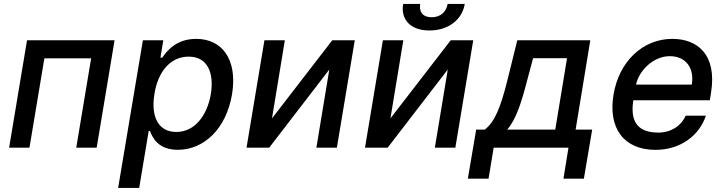

<svg xmlns="http://www.w3.org/2000/svg" viewBox="-20 -750 3683 975"><path d="M26.3 0H129.6L205.3 -453.8H442.8L367.2 0H470.9L561.8 -545.5H117.2Z M579.9 204.5H686.8L735.1 -84.9H741.5C755 -50.1 783.4 10.7 883.2 10.7C1015.3 10.7 1128.9 -95.2 1158.4 -271.7C1187.1 -448.5 1107.6 -552.6 976.2 -552.6C874.3 -552.6 827.4 -490.8 803.6 -457H794.7L809.3 -545.5H705.6ZM764.2 -272.7C782.3 -386.7 845.2 -462.4 938.2 -462.4C1033.7 -462.4 1067.8 -381 1050.8 -272.7C1032 -163.4 969.5 -79.9 875 -79.9C783.4 -79.9 745.4 -158 764.2 -272.7Z M1361.2 -148.8 1426.5 -545.5H1322.8L1231.9 0H1346.9L1652.3 -397L1586.6 0H1690.7L1781.6 -545.5H1667.3Z M1962.7 -148.8 2028.1 -545.5H1924.4L1833.5 0H1948.5L2253.9 -397L2188.2 0H2292.3L2383.2 -545.5H2268.8ZM2027.3 -730.1C2013.8 -650.2 2065 -595.2 2160.5 -595.2C2257.1 -595.2 2327.1 -650.2 2340.2 -730.1H2253.2C2246.8 -694.2 2221.9 -662.6 2172.2 -662.6C2121.8 -662.6 2108 -694.6 2114 -730.1Z M2355.8 157.3H2460.9L2486.9 0H2866.8L2841.3 157.3H2945L2987.2 -92H2903.1L2977.6 -545.5H2606.9L2556.5 -342C2522 -204.5 2493.6 -132.8 2442.1 -92H2398.1ZM2555.8 -92C2600.1 -142.8 2627.5 -227.3 2657 -342L2687.1 -454.5H2859.4L2799.7 -92Z M3308.6 11C3436.4 11 3531.6 -62.5 3564.6 -162.6H3462C3437.9 -108.7 3385.3 -76.7 3324.2 -76.7C3228.3 -76.7 3177.6 -121.1 3196 -240.8H3584.5L3590.6 -278.4C3622.5 -475.9 3518.8 -552.6 3394.5 -552.6C3242.9 -552.6 3123.2 -436.8 3095.5 -269.2C3067.1 -99.8 3147.7 11 3308.6 11ZM3209.9 -320.3C3224.8 -392 3298.3 -464.8 3381 -464.8C3463.4 -464.8 3507.1 -403.8 3492.9 -320.3Z"/></svg>

Font: Margiela Sans Medium
Style: Italic
Weight: 500
Italic angle: -9.39999°
Designer: Stefan Endress, Andreas Faust
Version: Version 1.100;FEAKit 1.0